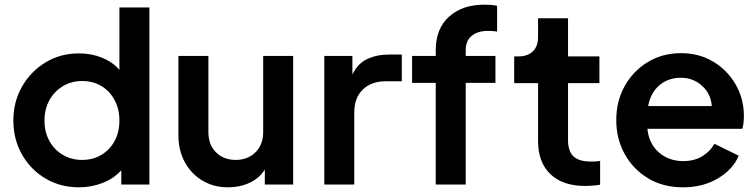

<svg xmlns="http://www.w3.org/2000/svg" viewBox="-20 -788 3223 820"><path d="M317 12Q238 12 174.5 -25.5Q111 -63 74 -128Q37 -193 37 -273Q37 -353 74 -418Q111 -483 174.5 -521.5Q238 -560 317 -560Q371 -560 416 -541.5Q461 -523 490 -490V-756H618V0H498V-61Q467 -26 419 -7Q371 12 317 12ZM331 -105Q377 -105 413 -126.5Q449 -148 469.5 -186Q490 -224 490 -273Q490 -322 469.5 -360.5Q449 -399 413 -420.5Q377 -442 331 -442Q285 -442 248.5 -420Q212 -398 191 -360Q170 -322 170 -273Q170 -224 191 -186Q212 -148 248.5 -126.5Q285 -105 331 -105Z M954 12Q892 12 844 -17Q796 -46 769 -96Q742 -146 742 -210V-549H870V-224Q870 -170 902.5 -137.5Q935 -105 987 -105Q1038 -105 1071 -137.5Q1104 -170 1104 -224V-549H1232V0H1111V-64Q1088 -27 1046.5 -7.5Q1005 12 954 12Z M1365 0V-549H1485V-470Q1508 -517 1548.5 -536Q1589 -555 1642 -555H1696V-441H1627Q1567 -441 1530 -406Q1493 -371 1493 -307V0Z M1841 0V-434H1740V-549H1841V-573Q1841 -666 1898 -717Q1955 -768 2048 -768Q2060 -768 2076.5 -767Q2093 -766 2103 -763V-653Q2092 -655 2081.5 -655.5Q2071 -656 2064 -656Q2020 -656 1994.5 -635Q1969 -614 1969 -573V-549H2096V-434H1969V0Z M2478 6Q2383 6 2330.5 -44.5Q2278 -95 2278 -186V-433H2176V-547H2193Q2233 -547 2255.5 -568.5Q2278 -590 2278 -630V-710H2406V-547H2540V-433H2406V-186Q2406 -164 2413.5 -143.5Q2421 -123 2442.5 -110.5Q2464 -98 2506 -98Q2512 -98 2523 -98.5Q2534 -99 2543 -101V1Q2513 6 2478 6Z M2897 12Q2812 12 2748 -26.5Q2684 -65 2648 -130Q2612 -195 2612 -275Q2612 -357 2648.5 -421.5Q2685 -486 2747.5 -523.5Q2810 -561 2888 -561Q2966 -561 3026.5 -524.5Q3087 -488 3122 -427Q3157 -366 3157 -293Q3157 -279 3155.5 -264Q3154 -249 3150 -238H2745Q2751 -175 2793.5 -137.5Q2836 -100 2898 -100Q2945 -100 2979 -120.5Q3013 -141 3031 -174L3135 -123Q3110 -64 3046 -26Q2982 12 2897 12ZM2888 -456Q2835 -456 2797 -424.5Q2759 -393 2748 -335H3020Q3016 -388 2978 -422Q2940 -456 2888 -456Z"/></svg>

Font: Plus Jakarta Text
Style: Bold
Weight: 700
Designer: Gumpita Rahayu
Foundry: Tokotype Studio
Version: Version 1.000